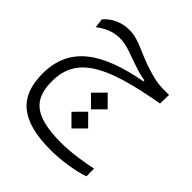

<svg xmlns="http://www.w3.org/2000/svg" viewBox="-196 -543 979 979"><g transform="rotate(45 293.0 -54.0)"><path d="M324.7 304.7C403.8 304.7 496.1 289.1 548.8 270L548.3 214.8C490.2 227.1 412.1 240.7 335.9 240.7C135.7 240.7 81.5 175.3 81.5 50.8C81.5 -131.3 231.9 -201.2 551.8 -257.8L553.2 -321.3C482.9 -319.3 457.5 -323.7 396 -342.3C306.2 -369.1 246.6 -413.1 177.7 -413.1C123.5 -413.1 75.2 -393.1 38.6 -352.1L44.4 -300.8C78.6 -328.1 121.6 -349.1 170.4 -349.1C221.7 -349.1 259.3 -329.6 318.4 -310.1C365.7 -293.9 385.3 -289.1 411.6 -284.7V-277.8C163.1 -231.4 20 -140.6 20 58.1C20 225.6 111.3 304.7 324.7 304.7ZM323.7 12.2 383.8 -47.9 323.7 -108.4 263.7 -47.9ZM322.3 151.4 382.3 91.3 322.3 30.8 262.2 91.3Z"/></g></svg>

Font: Cascadia Code PL Light
Style: Regular
Weight: 300
Monospace: yes
Designer: Aaron Bell
Foundry: Saja Typeworks
Version: Version 2404.023